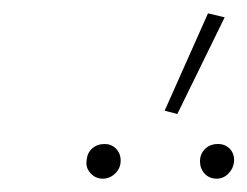

<svg xmlns="http://www.w3.org/2000/svg" viewBox="-20 -772 371 288"><path d="M227 -606 292 -752 317 -746 246 -601ZM110 -532Q111 -543 118.5 -549.5Q126 -556 137 -556Q147 -556 154 -549Q161 -542 161 -531Q161 -520 153 -512Q145 -504 134 -504Q123 -504 115.5 -512.5Q108 -521 110 -532ZM280 -530Q280 -541 287.5 -548.5Q295 -556 307 -556Q318 -556 325 -548.5Q332 -541 331 -529Q330 -519 322.5 -511.5Q315 -504 305 -504Q294 -504 287 -511.5Q280 -519 280 -530Z"/></svg>

Font: Ysabeau Infant Extralight
Style: Italic
Weight: 200
Italic angle: -12°
Designer: Christian Thalmann (Catharsis Fonts)
Version: Version 0.003